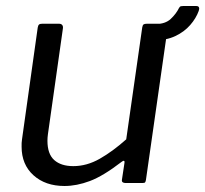

<svg xmlns="http://www.w3.org/2000/svg" viewBox="-20 -609 683 639"><path d="M194.6 10Q131 10 91.4 -25.7Q51.9 -61.4 51.9 -120.6Q51.9 -126.4 52 -132.9Q52.2 -139.3 53.2 -144.9L105.5 -516.9Q106.8 -524.6 109.9 -527.3Q113 -530 120.3 -530H176.4Q183.6 -530 187.1 -525.7Q190.5 -521.4 189.3 -513.9L139.6 -163Q138.6 -156.8 138.3 -151.1Q137.9 -145.4 137.9 -140.5Q137.9 -96.4 160.6 -76.2Q183.3 -56.1 223.9 -56.1Q268.8 -56.1 311.9 -80.6Q355.1 -105.1 400.1 -145.3L453.4 -517.9Q454.7 -525.6 458 -527.8Q461.2 -530 468.8 -530H524.1Q531.5 -530 535.3 -525.7Q539 -521.4 537.7 -513.9L465.7 -10.2Q464.7 -4.6 463 -2.3Q461.4 0 455.3 0H396.6Q391.5 0 388.1 -2.6Q384.8 -5.3 385.8 -10.9L394.3 -67.2Q395.3 -72.5 392.6 -73.6Q389.9 -74.7 384.1 -69.9Q323.1 -23 279.1 -6.5Q235.1 10 194.6 10ZM632.9 -589Q640.3 -589 642.2 -584.4Q644.1 -579.9 641.3 -572.5Q632.6 -548.2 613 -525.7Q593.4 -503.1 563.6 -489Q533.7 -474.8 493.2 -474.8L497.6 -529Q530.1 -529 548.2 -546Q566.3 -563 575.8 -582.5Q578.6 -587.6 582.3 -588.3Q586.1 -589 589.9 -589Z"/></svg>

Font: Libre Franklin Thin
Style: Italic
Weight: 100
Italic angle: -8°
Designer: Pablo Impallari, Rodrigo Fuenzalida, Nhung Nguyen
Foundry: Impallari Type
Version: Version 3.000